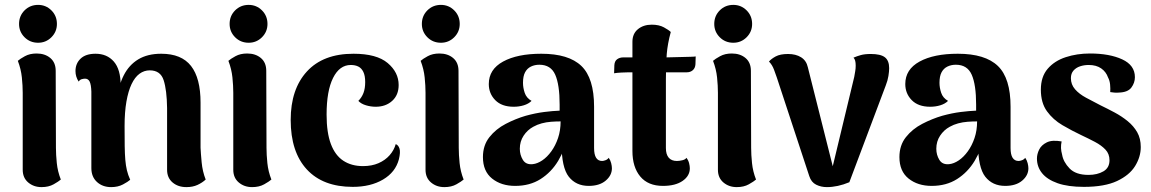

<svg xmlns="http://www.w3.org/2000/svg" viewBox="-20 -751 4713 786"><path d="M136 -576Q103 -576 80.5 -598.5Q58 -621 58 -653Q58 -686 80.5 -708.5Q103 -731 136 -731Q168 -731 190.5 -708.5Q213 -686 213 -653Q213 -621 190.5 -598.5Q168 -576 136 -576ZM209 -146Q209 -118 212.5 -83.5Q216 -49 229 -16Q220 -8 199.5 3.5Q179 15 150 15Q118 15 95.5 -4Q73 -23 73 -56V-371Q73 -400 69.5 -434Q66 -468 53 -502Q62 -510 82 -521Q102 -532 130 -532Q164 -532 186 -513.5Q208 -495 208 -461Z M435 15Q400 15 377 -6Q354 -27 354 -63V-376Q353 -405 347 -417Q341 -429 328 -429Q323 -429 315 -427Q307 -425 302 -417Q289 -437 289 -460Q289 -491 310 -511Q331 -531 371 -531Q418 -531 446 -499Q474 -467 474 -401V-371L457 -340Q465 -400 486.5 -442.5Q508 -485 546 -508Q584 -531 640 -531Q723 -531 762 -481Q801 -431 801 -331V-146Q802 -124 805.5 -86.5Q809 -49 822 -16Q808 -3 788.5 6Q769 15 743 15Q709 15 686.5 -4Q664 -23 664 -56V-309Q663 -382 650 -422.5Q637 -463 593 -463Q570 -463 551 -449Q532 -435 518.5 -406.5Q505 -378 497.5 -335Q490 -292 490 -235Q490 -186 490.5 -153Q491 -120 493 -96.5Q495 -73 499.5 -54Q504 -35 513 -15Q504 -7 483.5 4Q463 15 435 15Z M998 -576Q965 -576 942.5 -598.5Q920 -621 920 -653Q920 -686 942.5 -708.5Q965 -731 998 -731Q1030 -731 1052.5 -708.5Q1075 -686 1075 -653Q1075 -621 1052.5 -598.5Q1030 -576 998 -576ZM1071 -146Q1071 -118 1074.5 -83.5Q1078 -49 1091 -16Q1082 -8 1061.5 3.5Q1041 15 1012 15Q980 15 957.5 -4Q935 -23 935 -56V-371Q935 -400 931.5 -434Q928 -468 915 -502Q924 -510 944 -521Q964 -532 992 -532Q1026 -532 1048 -513.5Q1070 -495 1070 -461Z M1424 14Q1302 14 1236 -57.5Q1170 -129 1170 -260Q1170 -386 1236.5 -458.5Q1303 -531 1427 -531Q1522 -531 1567 -493Q1612 -455 1612 -403Q1612 -362 1585.5 -338Q1559 -314 1518 -314Q1498 -314 1478 -320Q1458 -326 1447 -338Q1461 -352 1468 -370.5Q1475 -389 1475 -415Q1475 -441 1467.5 -456.5Q1460 -472 1447 -478.5Q1434 -485 1416 -485Q1370 -485 1343.5 -432Q1317 -379 1317 -282Q1317 -208 1334.5 -161.5Q1352 -115 1385.5 -93Q1419 -71 1466 -71Q1502 -71 1529.5 -83Q1557 -95 1575 -115.5Q1593 -136 1600 -161Q1611 -157 1615.5 -142.5Q1620 -128 1613 -99Q1599 -46 1548 -16Q1497 14 1424 14Z M1785 -576Q1752 -576 1729.5 -598.5Q1707 -621 1707 -653Q1707 -686 1729.5 -708.5Q1752 -731 1785 -731Q1817 -731 1839.5 -708.5Q1862 -686 1862 -653Q1862 -621 1839.5 -598.5Q1817 -576 1785 -576ZM1858 -146Q1858 -118 1861.5 -83.5Q1865 -49 1878 -16Q1869 -8 1848.5 3.5Q1828 15 1799 15Q1767 15 1744.5 -4Q1722 -23 1722 -56V-371Q1722 -400 1718.5 -434Q1715 -468 1702 -502Q1711 -510 1731 -521Q1751 -532 1779 -532Q1813 -532 1835 -513.5Q1857 -495 1857 -461Z M2390 10Q2338 10 2308.5 -27.5Q2279 -65 2279 -161V-199L2303 -194Q2293 -139 2265 -92.5Q2237 -46 2193 -18Q2149 10 2089 10Q2032 10 1994.5 -20Q1957 -50 1957 -108Q1957 -156 1983.5 -189.5Q2010 -223 2050.5 -244Q2091 -265 2132 -277Q2172 -288 2207.5 -292.5Q2243 -297 2271 -298V-323Q2271 -404 2253 -445Q2235 -486 2188 -486Q2169 -486 2153.5 -478.5Q2138 -471 2129.5 -455Q2121 -439 2121 -412Q2121 -392 2128 -371Q2135 -350 2156 -338Q2144 -326 2124.5 -320Q2105 -314 2083 -314Q2034 -314 2007.5 -341Q1981 -368 1981 -407Q1981 -467 2039.5 -499Q2098 -531 2196 -531Q2308 -531 2360 -481Q2412 -431 2412 -314V-145Q2412 -92 2445 -92Q2450 -92 2458.5 -95Q2467 -98 2472 -105Q2479 -95 2482 -83Q2485 -71 2485 -62Q2485 -33 2459.5 -11.5Q2434 10 2390 10ZM2161 -79Q2180 -81 2200 -94.5Q2220 -108 2237 -131.5Q2254 -155 2264.5 -186Q2275 -217 2275 -254Q2256 -254 2236 -252.5Q2216 -251 2197.5 -246Q2179 -241 2163 -232Q2139 -219 2123.5 -195.5Q2108 -172 2108 -142Q2108 -117 2120.5 -96.5Q2133 -76 2161 -79Z M2694 10Q2633 10 2601 -28.5Q2569 -67 2569 -133V-580Q2569 -613 2591.5 -631.5Q2614 -650 2648 -650Q2678 -650 2698 -639Q2718 -628 2726 -620Q2713 -572 2709.5 -530Q2706 -488 2706 -426V-145Q2706 -119 2717.5 -105.5Q2729 -92 2751 -92Q2761 -92 2773.5 -95Q2786 -98 2790 -105Q2798 -95 2801 -83Q2804 -71 2804 -62Q2804 -31 2774.5 -10.5Q2745 10 2694 10ZM2494 -451 2495 -484Q2496 -501 2506.5 -508.5Q2517 -516 2531 -516H2705Q2709 -516 2726.5 -516.5Q2744 -517 2766.5 -517.5Q2789 -518 2806.5 -518.5Q2824 -519 2828 -520L2827 -488Q2826 -472 2816 -463.5Q2806 -455 2792 -455H2554Q2544 -455 2524 -454Q2504 -453 2494 -451Z M2982 -576Q2949 -576 2926.5 -598.5Q2904 -621 2904 -653Q2904 -686 2926.5 -708.5Q2949 -731 2982 -731Q3014 -731 3036.5 -708.5Q3059 -686 3059 -653Q3059 -621 3036.5 -598.5Q3014 -576 2982 -576ZM3055 -146Q3055 -118 3058.5 -83.5Q3062 -49 3075 -16Q3066 -8 3045.5 3.5Q3025 15 2996 15Q2964 15 2941.5 -4Q2919 -23 2919 -56V-371Q2919 -400 2915.5 -434Q2912 -468 2899 -502Q2908 -510 2928 -521Q2948 -532 2976 -532Q3010 -532 3032 -513.5Q3054 -495 3054 -461Z M3365 15Q3341 15 3321 5Q3301 -5 3293 -30L3160 -434Q3156 -446 3148.5 -466Q3141 -486 3128 -499Q3137 -510 3155.5 -520Q3174 -530 3206 -530Q3238 -530 3259.5 -516.5Q3281 -503 3287 -476L3397 -39L3382 -41L3477 -436Q3479 -448 3481 -459Q3483 -470 3483 -482Q3483 -494 3481 -502Q3479 -510 3474 -515Q3488 -521 3504 -525.5Q3520 -530 3545 -530Q3585 -530 3602.5 -516.5Q3620 -503 3620 -472Q3620 -459 3617 -440Q3614 -421 3606 -401L3457 -5Q3409 15 3365 15Z M4095 10Q4043 10 4013.5 -27.5Q3984 -65 3984 -161V-199L4008 -194Q3998 -139 3970 -92.5Q3942 -46 3898 -18Q3854 10 3794 10Q3737 10 3699.5 -20Q3662 -50 3662 -108Q3662 -156 3688.5 -189.5Q3715 -223 3755.5 -244Q3796 -265 3837 -277Q3877 -288 3912.5 -292.5Q3948 -297 3976 -298V-323Q3976 -404 3958 -445Q3940 -486 3893 -486Q3874 -486 3858.5 -478.5Q3843 -471 3834.5 -455Q3826 -439 3826 -412Q3826 -392 3833 -371Q3840 -350 3861 -338Q3849 -326 3829.5 -320Q3810 -314 3788 -314Q3739 -314 3712.5 -341Q3686 -368 3686 -407Q3686 -467 3744.5 -499Q3803 -531 3901 -531Q4013 -531 4065 -481Q4117 -431 4117 -314V-145Q4117 -92 4150 -92Q4155 -92 4163.5 -95Q4172 -98 4177 -105Q4184 -95 4187 -83Q4190 -71 4190 -62Q4190 -33 4164.5 -11.5Q4139 10 4095 10ZM3866 -79Q3885 -81 3905 -94.5Q3925 -108 3942 -131.5Q3959 -155 3969.5 -186Q3980 -217 3980 -254Q3961 -254 3941 -252.5Q3921 -251 3902.5 -246Q3884 -241 3868 -232Q3844 -219 3828.5 -195.5Q3813 -172 3813 -142Q3813 -117 3825.5 -96.5Q3838 -76 3866 -79Z M4417 14Q4352 14 4309.5 -1Q4267 -16 4246 -42Q4225 -68 4225 -102Q4225 -120 4234 -138.5Q4243 -157 4265 -168Q4287 -179 4326 -172Q4323 -158 4323.5 -145Q4324 -132 4328 -118Q4333 -88 4358.5 -61.5Q4384 -35 4436 -35Q4472 -35 4497 -49.5Q4522 -64 4522 -95Q4522 -121 4505.5 -138.5Q4489 -156 4462.5 -170Q4436 -184 4406 -198Q4368 -216 4329.5 -238.5Q4291 -261 4266 -295.5Q4241 -330 4241 -384Q4241 -437 4269 -469.5Q4297 -502 4343 -517Q4389 -532 4442 -532Q4522 -532 4574 -508Q4626 -484 4626 -435Q4626 -412 4611.5 -392.5Q4597 -373 4560 -372Q4550 -371 4541.5 -372Q4533 -373 4525 -374Q4526 -388 4524.5 -404.5Q4523 -421 4516 -434Q4508 -457 4488 -471Q4468 -485 4437 -485Q4418 -485 4401.5 -479.5Q4385 -474 4374.5 -462Q4364 -450 4364 -431Q4364 -405 4381 -385.5Q4398 -366 4426 -351Q4454 -336 4485 -320Q4514 -306 4543 -290.5Q4572 -275 4596.5 -255Q4621 -235 4635.5 -209.5Q4650 -184 4650 -149Q4650 -109 4627 -71.5Q4604 -34 4553 -10Q4502 14 4417 14Z"/></svg>

Font: Arima Thin
Style: Bold
Weight: 700
Version: Version 1.100